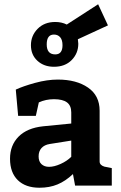

<svg xmlns="http://www.w3.org/2000/svg" viewBox="-20 -870 565 900"><path d="M125 -658Q125 -703 156.5 -735Q188 -767 239 -767Q269 -767 293 -755L440 -850L486 -751L345 -686Q347 -672 347 -665Q347 -620 316 -588.5Q285 -557 233 -557Q186 -557 155.5 -585Q125 -613 125 -658ZM199 -662Q199 -615 239 -615Q273 -615 273 -658Q273 -683 262 -695.5Q251 -708 233 -708Q199 -708 199 -662ZM504 -82V0H332L322 -54Q287 -21 249.5 -5.5Q212 10 165 10Q100 10 63.5 -25.5Q27 -61 27 -126Q27 -189 67 -229.5Q107 -270 182 -278L314 -291V-343Q314 -375 294 -390Q274 -405 233 -405Q195 -405 162 -390L148 -327H65L54 -450Q88 -466 144.5 -481.5Q201 -497 251 -497Q338 -497 392.5 -459.5Q447 -422 447 -351V-113Q447 -96 469 -89ZM210 -88Q234 -88 264 -101.5Q294 -115 314 -135V-211L213 -195Q188 -191 174.5 -176Q161 -161 161 -137Q161 -113 174.5 -100.5Q188 -88 210 -88Z"/></svg>

Font: Enriqueta
Style: Bold
Weight: 700
Designer: Viviana Monsalve, Gustavo Ibarra
Foundry: 72Puntos
Version: Version 2.000